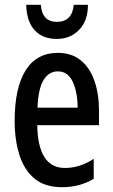

<svg xmlns="http://www.w3.org/2000/svg" viewBox="-20 -769 470 799"><path d="M221 -549Q278 -549 316 -518Q354 -487 373 -432.5Q392 -378 392 -309V-248H135Q138 -70 250 -70Q280 -70 309.5 -79Q339 -88 370 -108V-25Q312 10 238 10Q167 10 124 -25.5Q81 -61 61 -123.5Q41 -186 41 -266Q41 -403 86.5 -476Q132 -549 221 -549ZM221 -472Q183 -472 161 -435.5Q139 -399 136 -321H303Q303 -384 283 -428Q263 -472 221 -472ZM346 -749Q346 -683 309.5 -645Q273 -607 216 -607Q158 -607 124.5 -643Q91 -679 89 -749H150Q155 -678 217 -678Q280 -678 287 -749Z"/></svg>

Font: Noto Sans ExtraCondensed Medium
Style: Regular
Weight: 500
Width: 2
Designer: Monotype Design Team
Foundry: Monotype Imaging Inc.
Version: Version 2.013; ttfautohint (v1.8.4.7-5d5b)